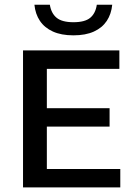

<svg xmlns="http://www.w3.org/2000/svg" viewBox="-20 -814 579 834"><path d="M80 0V-595H498.5V-515H183.5V-80H502.5V0ZM144 -264V-344H456V-264ZM299 -660.5Q246 -660.5 209.8 -677Q173.5 -693.5 153.5 -723.2Q133.5 -753 129.5 -793.5H196.5Q202.5 -756 226 -736.8Q249.5 -717.5 299 -717.5Q349 -717.5 372 -736.8Q395 -756 400.5 -793.5H467.5Q463.5 -753 443.8 -723.2Q424 -693.5 388 -677Q352 -660.5 299 -660.5Z"/></svg>

Font: Encode Sans SC Medium
Style: Regular
Weight: 500
Version: Version 3.002